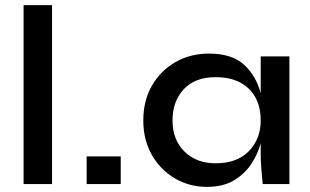

<svg xmlns="http://www.w3.org/2000/svg" viewBox="-20 -718 1209 749"><path d="M72 -698H183V0H72Z M451 -108V0H318V-108Z M787 11Q719 11 662.5 -22Q606 -55 572.5 -113.5Q539 -172 539 -248Q539 -326 573 -384.5Q607 -443 665 -476Q723 -509 795 -509Q884 -509 931.5 -466Q979 -423 997 -354V-498H1109V0H1005Q1005 0 1003 -19Q1001 -38 999 -65.5Q997 -93 997 -118V-159Q985 -115 959 -76.5Q933 -38 891 -13.5Q849 11 787 11ZM821 -81Q905 -81 951 -128.5Q997 -176 997 -248Q997 -327 950.5 -372Q904 -417 821 -417Q741 -417 697 -370Q653 -323 653 -248Q653 -173 699.5 -127Q746 -81 821 -81Z"/></svg>

Font: Syne SemiBold
Style: Regular
Weight: 600
Designer: Lucas Descroix
Foundry: Bonjour Monde
Version: Version 2.200; ttfautohint (v1.8.4)